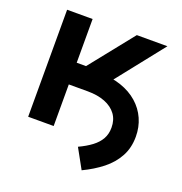

<svg xmlns="http://www.w3.org/2000/svg" viewBox="-122 -628 833 881"><g transform="rotate(20 294.0 -187.5)"><path d="M125 -203.1V-301.3H293.9Q354 -301.3 401.9 -284.9Q449.7 -268.6 483.4 -239Q517.1 -209.5 534.9 -169.4Q552.7 -129.4 552.7 -82.5Q552.7 -27.8 529.5 14.6Q506.3 57.1 465.6 89.4Q424.8 121.6 371.6 147L318.8 51.3Q355.5 34.2 381.1 14.9Q406.7 -4.4 420.2 -28.3Q433.6 -52.2 433.6 -83.5Q433.6 -121.6 414.1 -148.2Q394.5 -174.8 358.6 -189Q322.8 -203.1 273.9 -203.1ZM57.1 0V-522.5H181.6V-309.1H227.1L397.5 -522.5H546.9L293.9 -203.1H181.6V0Z"/></g></svg>

Font: Inter 28pt SemiBold
Style: Regular
Weight: 600
Designer: Rasmus Andersson
Foundry: rsms
Version: Version 4.001;git-66647c0bb